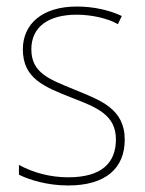

<svg xmlns="http://www.w3.org/2000/svg" viewBox="-20 -558 444 588"><path d="M362 -130C362 -226 287 -251 207 -284C132 -315 76 -334 76 -407C76 -477 130 -513 215 -513C260 -513 310 -502 341 -484L353 -509C317 -526 269 -538 215 -538C110 -538 50 -485 50 -407C50 -317 116 -292 199 -259C277 -229 335 -206 335 -131C335 -59 291 -15 189 -15C134 -15 82 -29 38 -53V-23C70 -7 125 10 189 10C305 10 362 -44 362 -130Z"/></svg>

Font: Noto Sans Georgian SemiCondensed Thin
Style: Regular
Weight: 100
Width: 4
Designer: Monotype Design Team, Akaki Razmadze
Foundry: Google LLC
Version: Version 2.005